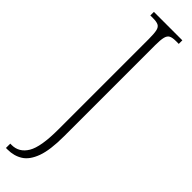

<svg xmlns="http://www.w3.org/2000/svg" viewBox="-333 -693 912 912"><g transform="rotate(45 123.0 -237.0)"><path d="M-5 240V211H4Q54 211 81.5 165Q109 119 109 2V-606Q109 -642 105 -660Q101 -678 89 -684Q77 -690 54 -690H35V-714H226V-690H206Q184 -690 172 -684Q160 -678 155.5 -660Q151 -642 151 -606V6Q151 98 132.5 148.5Q114 199 81.5 219.5Q49 240 6 240Z"/></g></svg>

Font: Noto Serif ExtraCondensed ExtraLight
Style: Regular
Weight: 200
Width: 2
Designer: Monotype Design Team
Foundry: Monotype Imaging Inc.
Version: Version 2.015